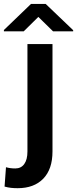

<svg xmlns="http://www.w3.org/2000/svg" viewBox="-65 -755 396 988"><path d="M76.2 -528.3H205.1V24.4Q205.1 115.7 157.5 164.6Q109.9 213.4 25.9 213.4Q7.8 213.4 -8.1 211.7Q-23.9 210 -41.5 205.1L-34.2 105.5Q-12.7 111.8 13.7 111.8Q43.5 111.8 59.8 89.1Q76.2 66.4 76.2 24.4ZM169.9 -734.9 311.5 -599.6V-593.8H208L132.3 -668L57.1 -593.8H-44.9V-600.6L94.7 -734.9Z"/></svg>

Font: Vazirmatn RD FD SemiBold
Style: Regular
Weight: 600
Designer: Saber Rastikerdar
Foundry: Saber Rastikerdar
Version: Version 33.003